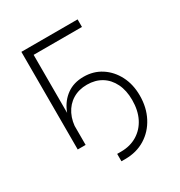

<svg xmlns="http://www.w3.org/2000/svg" viewBox="-166 -656 864 924"><g transform="rotate(-30 266.0 -193.5)"><path d="M241.2 154.3V113.3H262.7Q314 113.3 352.5 89.8Q391.1 66.4 412.4 24.2Q433.6 -18.1 433.6 -75.7Q433.6 -128.4 414.6 -167.2Q395.5 -206.1 361.3 -227.1Q327.1 -248 281.2 -248Q235.8 -248 201.7 -227.3Q167.5 -206.5 148.7 -168.7Q129.9 -130.9 129.9 -79.6H114.7Q114.7 -139.6 134.8 -187Q154.8 -234.4 193.1 -261.7Q231.4 -289.1 286.1 -289.1Q340.8 -289.1 383.5 -261.5Q426.3 -233.9 451.2 -185.8Q476.1 -137.7 476.1 -75.7Q476.1 -9.3 448.7 43Q421.4 95.2 373.3 124.8Q325.2 154.3 263.2 154.3ZM399.9 -542.5V-500.5H131.3V0H87.4V-542.5Z"/></g></svg>

Font: Inter 16pt ExtraLight
Style: Regular
Weight: 250
Version: Version 4.001;git-66647c0bb